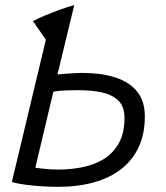

<svg xmlns="http://www.w3.org/2000/svg" viewBox="-20 -719 646 745"><path d="M205 6Q179 6 145.5 4Q112 2 80.5 -2Q49 -6 26 -13L158 -565L108 -637Q128 -648 156 -659.5Q184 -671 214 -682Q244 -693 268 -699L203 -430Q219 -432 235.5 -433Q252 -434 267.5 -435Q283 -436 296 -436Q376 -436 430.5 -417.5Q485 -399 513.5 -362Q542 -325 542 -267Q542 -200 518.5 -149Q495 -98 451 -63.5Q407 -29 344.5 -11.5Q282 6 205 6ZM206 -61Q251 -61 296.5 -69.5Q342 -78 379.5 -100Q417 -122 440 -161.5Q463 -201 463 -262Q463 -306 439 -329Q415 -352 375 -360.5Q335 -369 286 -369Q240 -369 216 -367Q192 -365 187 -363L117 -68Q125 -67 151.5 -64Q178 -61 206 -61Z"/></svg>

Font: Ubuntu Sans
Style: Italic
Weight: 400
Italic angle: -13.5°
Designer: Dalton Maag Ltd
Foundry: Dalton Maag Ltd
Version: Version 1.006